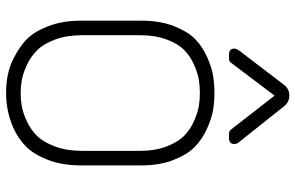

<svg xmlns="http://www.w3.org/2000/svg" viewBox="-194 -798 993 646"><g transform="rotate(90 303.0 -475.5)"><path d="M537 -454V-251Q537 -188 518.5 -140Q500 -92 473.5 -66Q447 -40 412 -24Q356 1 294 1Q229 1 183.5 -21Q138 -43 112 -69Q86 -95 68 -142.5Q50 -190 50 -251V-454Q50 -517 68.5 -564Q87 -611 113 -636Q139 -661 175 -676.5Q211 -692 238 -696Q265 -700 293.5 -700Q322 -700 350 -695.5Q378 -691 413.5 -675Q449 -659 475 -633.5Q501 -608 519 -561.5Q537 -515 537 -454ZM99 -450V-254Q99 -203 113.5 -164Q128 -125 149.5 -103.5Q171 -82 199 -69Q227 -56 249.5 -52Q272 -48 294 -48Q316 -48 338.5 -52Q361 -56 389 -69Q417 -82 438 -103.5Q459 -125 473.5 -164Q488 -203 488 -254V-450Q488 -501 473 -539.5Q458 -578 437 -598.5Q416 -619 387.5 -631.5Q359 -644 337.5 -647.5Q316 -651 293.5 -651Q271 -651 249 -647.5Q227 -644 198.5 -631.5Q170 -619 149 -598.5Q128 -578 113.5 -539.5Q99 -501 99 -450ZM265 -933Q279 -952 302 -952Q325 -952 339 -933L460 -781Q465 -775 465 -767Q465 -749 445 -749H432Q421 -749 417 -755L304 -900L302 -902L191 -755Q187 -749 177 -749H164Q144 -749 144 -767Q144 -773 149 -781Z"/></g></svg>

Font: Text Me One
Style: Regular
Weight: 400
Designer: Julia Petretta
Foundry: Julia Petretta
Version: Version 1.003